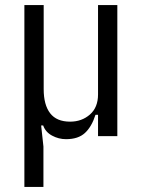

<svg xmlns="http://www.w3.org/2000/svg" viewBox="-20 -536 558 756"><path d="M76 200V-516H152V-185Q152 -123 177.5 -90Q203 -57 256 -57Q302 -57 334 -85Q366 -113 366 -164V-516H442V0H366V-84H356Q341 -37 314.5 -12.5Q288 12 240 12Q211 12 185 -2Q159 -16 150 -42H142L151 41V200Z"/></svg>

Font: IBM Plex Sans Condensed
Style: Regular
Weight: 400
Width: 3
Designer: Mike Abbink, Paul van der Laan, Pieter van Rosmalen
Foundry: Bold Monday
Version: Version 1.1